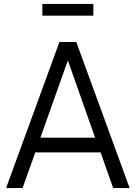

<svg xmlns="http://www.w3.org/2000/svg" viewBox="-20 -959 692 979"><path d="M11 0H95L160 -182H493L557 0H641L369 -745H283ZM186 -257 326 -651 465 -257ZM196 -879H456V-939H196Z"/></svg>

Font: Plus Jakarta Sans
Style: Regular
Weight: 400
Designer: Gumpita Rahayu
Foundry: Tokotype
Version: Version 2.004; ttfautohint (v1.8.3)